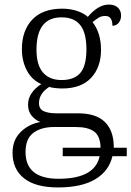

<svg xmlns="http://www.w3.org/2000/svg" viewBox="-20 -582 576 842"><path d="M35 88Q35 32 70.5 -3Q106 -38 157 -47Q134 -56 118.5 -75Q103 -94 103 -123Q103 -151 119 -174Q135 -197 161 -213Q119 -232 97.5 -273.5Q76 -315 76 -366Q76 -448 121.5 -496Q167 -544 253 -544Q288 -544 318 -534Q348 -524 365 -508Q411 -562 457 -562Q483 -562 497 -548.5Q511 -535 511 -514Q511 -495 500.5 -482Q490 -469 473 -469Q473 -512 442 -512Q426 -512 414.5 -505.5Q403 -499 386 -485Q423 -437 423 -364Q423 -287 379.5 -240.5Q336 -194 253 -194Q238 -194 220.5 -196Q203 -198 196 -201Q151 -172 151 -130Q151 -104 171.5 -94.5Q192 -85 230 -85H323Q401 -85 439.5 -47.5Q478 -10 479 60V66H536V103H473Q458 168 398 204Q338 240 234 240Q136 240 85.5 200Q35 160 35 88ZM359 -365Q359 -438 332 -472Q305 -506 250 -506Q140 -506 140 -364Q140 -297 168.5 -264Q197 -231 250 -231Q306 -231 332.5 -262.5Q359 -294 359 -365ZM417 103H255V66H421Q420 15 393 -5Q366 -25 312 -25H217Q161 -25 126.5 0.5Q92 26 92 85Q92 202 237 202Q396 202 417 103Z"/></svg>

Font: Noto Serif Light
Style: Regular
Weight: 300
Designer: Monotype Design Team
Foundry: Monotype Imaging Inc.
Version: Version 1.001